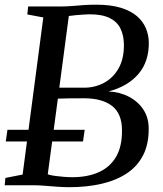

<svg xmlns="http://www.w3.org/2000/svg" viewBox="-24 -770 676 798"><path d="M263.5 8Q239.5 8 213 6Q186.5 4 161.5 2Q136.5 0 117 0H-4.5L-1.5 -30.5L70 -44.5L156 -697.5L89.5 -710L93 -743H224Q252 -743 275.5 -745Q299 -747 322.8 -748.8Q346.5 -750.5 375.5 -750.5Q436 -750.5 477.8 -737.8Q519.5 -725 545 -703Q570.5 -681 582.2 -652.8Q594 -624.5 594.5 -594Q595.5 -514 551 -462.2Q506.5 -410.5 427 -390Q475 -387.5 512.8 -367.5Q550.5 -347.5 572.2 -314Q594 -280.5 594 -236Q594.5 -171 570.8 -124.8Q547 -78.5 502.8 -49.2Q458.5 -20 397.8 -6Q337 8 263.5 8ZM276 -33.5Q340.5 -33.5 387 -54.5Q433.5 -75.5 458.8 -119Q484 -162.5 483 -230.5Q482.5 -298 441.5 -329.8Q400.5 -361.5 325.5 -361.5Q287 -361.5 261.8 -361.2Q236.5 -361 216.5 -360L174.5 -45.5Q186 -41.5 204 -39Q222 -36.5 241.5 -35Q261 -33.5 276 -33.5ZM222.5 -405.5Q245 -405 272.2 -405.5Q299.5 -406 326 -405.5Q370 -405.5 407.8 -425.5Q445.5 -445.5 468.5 -485.2Q491.5 -525 491 -584.5Q490.5 -623.5 476.5 -651.8Q462.5 -680 431.5 -695.2Q400.5 -710.5 349 -710.5Q340 -710.5 324.2 -709.5Q308.5 -708.5 291.2 -707Q274 -705.5 262 -703.5ZM0 -182 7 -230.5H328L321 -182Z"/></svg>

Font: Merriweather 72pt
Style: Italic
Weight: 400
Italic angle: -7.8°
Version: Version 2.101